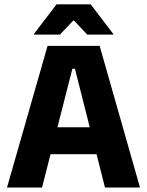

<svg xmlns="http://www.w3.org/2000/svg" viewBox="-20 -846 663 866"><path d="M11.5 0 194.5 -639H429.5L611.5 0H453.5L318 -536H306.5L169.5 0ZM167 -150.5V-272H455V-150.5ZM235 -826.5H389L491.5 -692V-690H373.5L314 -753H310L250.5 -690H132.5V-692Z"/></svg>

Font: Anek Gurmukhi Medium
Style: Bold
Weight: 700
Version: Version 1.003